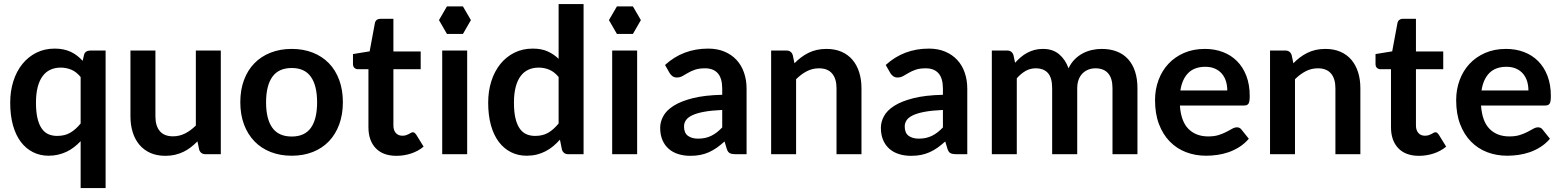

<svg xmlns="http://www.w3.org/2000/svg" viewBox="-20 -763 7728 950"><path d="M502.5 -513V167.5H379V-64.5Q363.5 -48 346.2 -34.8Q329 -21.5 309.5 -12.2Q290 -3 268 2.2Q246 7.5 220.5 7.5Q178.5 7.5 143.5 -10Q108.5 -27.5 83.2 -60.8Q58 -94 44.2 -143Q30.5 -192 30.5 -255Q30.5 -312 46 -361Q61.5 -410 90.5 -446Q119.5 -482 160 -502.2Q200.5 -522.5 251 -522.5Q275 -522.5 294.8 -518.2Q314.5 -514 331.2 -506Q348 -498 362 -487Q376 -476 389 -462L395.5 -490.5Q398 -502 406.5 -507.5Q415 -513 427 -513ZM262.5 -90.5Q301 -90.5 328 -106.5Q355 -122.5 379 -152V-382Q358 -407.5 333.2 -418Q308.5 -428.5 280 -428.5Q252 -428.5 229.2 -418Q206.5 -407.5 190.8 -386.2Q175 -365 166.5 -332.2Q158 -299.5 158 -255Q158 -210 165.2 -178.8Q172.5 -147.5 186 -127.8Q199.5 -108 219 -99.2Q238.5 -90.5 262.5 -90.5Z M749 -513V-187Q749 -140 770.8 -114.2Q792.5 -88.5 836 -88.5Q868 -88.5 896 -102.8Q924 -117 949 -142V-513H1072.5V0H997Q973 0 965.5 -22.5L957 -63.5Q941 -47.5 924 -34.2Q907 -21 887.8 -11.8Q868.5 -2.5 846.2 2.8Q824 8 798.5 8Q756.5 8 724.2 -6.2Q692 -20.5 670 -46.5Q648 -72.5 636.8 -108.2Q625.5 -144 625.5 -187V-513Z M1423.5 -521Q1481 -521 1527.8 -502.5Q1574.5 -484 1607.5 -450Q1640.5 -416 1658.5 -367Q1676.5 -318 1676.5 -257.5Q1676.5 -196.5 1658.5 -147.5Q1640.5 -98.5 1607.5 -64Q1574.5 -29.5 1527.8 -11Q1481 7.5 1423.5 7.5Q1366 7.5 1319 -11Q1272 -29.5 1238.8 -64Q1205.5 -98.5 1187.2 -147.5Q1169 -196.5 1169 -257.5Q1169 -318 1187.2 -367Q1205.5 -416 1238.8 -450Q1272 -484 1319 -502.5Q1366 -521 1423.5 -521ZM1423.5 -87.5Q1487.5 -87.5 1518.2 -130.5Q1549 -173.5 1549 -256.5Q1549 -339.5 1518.2 -383Q1487.5 -426.5 1423.5 -426.5Q1358.5 -426.5 1327.5 -382.8Q1296.5 -339 1296.5 -256.5Q1296.5 -174 1327.5 -130.8Q1358.5 -87.5 1423.5 -87.5Z M1941.5 8Q1875 8 1839 -29.8Q1803 -67.5 1803 -134V-420.5H1751Q1741 -420.5 1733.8 -427Q1726.5 -433.5 1726.5 -446.5V-495.5L1809 -509L1835 -649Q1837 -659 1844.2 -664.5Q1851.5 -670 1862.5 -670H1926.5V-508.5H2061.5V-420.5H1926.5V-142.5Q1926.5 -118.5 1938.5 -105Q1950.5 -91.5 1970.5 -91.5Q1982 -91.5 1989.8 -94.2Q1997.5 -97 2003.2 -100Q2009 -103 2013.5 -105.8Q2018 -108.5 2022.5 -108.5Q2028 -108.5 2031.5 -105.8Q2035 -103 2039 -97.5L2076 -37.5Q2049 -15 2014 -3.5Q1979 8 1941.5 8Z M2291.5 -513V0H2168V-513ZM2310 -663.5 2270.5 -731.5H2191.5L2152 -663.5L2191.5 -595H2270.5Z M2792 0Q2768 0 2760.5 -22.5L2750.5 -72Q2734.5 -54 2717 -39.5Q2699.5 -25 2679.2 -14.5Q2659 -4 2635.8 1.8Q2612.5 7.5 2585.5 7.5Q2543.5 7.5 2508.5 -10Q2473.5 -27.5 2448.2 -60.8Q2423 -94 2409.2 -143Q2395.5 -192 2395.5 -255Q2395.5 -312 2411 -361Q2426.5 -410 2455.5 -446Q2484.5 -482 2525 -502.2Q2565.5 -522.5 2616 -522.5Q2659 -522.5 2689.5 -508.8Q2720 -495 2744 -472V-743H2867.5V0ZM2627.5 -90.5Q2666 -90.5 2693 -106.5Q2720 -122.5 2744 -152V-382Q2723 -407.5 2698.2 -418Q2673.5 -428.5 2645 -428.5Q2617 -428.5 2594.2 -418Q2571.5 -407.5 2555.8 -386.2Q2540 -365 2531.5 -332.2Q2523 -299.5 2523 -255Q2523 -210 2530.2 -178.8Q2537.5 -147.5 2551 -127.8Q2564.5 -108 2584 -99.2Q2603.5 -90.5 2627.5 -90.5Z M3132.5 -513V0H3009V-513ZM3151 -663.5 3111.5 -731.5H3032.5L2993 -663.5L3032.5 -595H3111.5Z M3674 0H3618.5Q3601 0 3591 -5.2Q3581 -10.5 3576 -26.5L3565 -63Q3545.5 -45.5 3526.8 -32.2Q3508 -19 3488 -10Q3468 -1 3445.5 3.5Q3423 8 3395.5 8Q3363 8 3335.5 -0.8Q3308 -9.5 3288.2 -27Q3268.5 -44.5 3257.5 -70.5Q3246.5 -96.5 3246.5 -131Q3246.5 -160 3261.8 -188.2Q3277 -216.5 3312.5 -239.2Q3348 -262 3407 -277Q3466 -292 3553.5 -294V-324Q3553.5 -375.5 3531.8 -400.2Q3510 -425 3468.5 -425Q3438.5 -425 3418.5 -418Q3398.5 -411 3383.8 -402.2Q3369 -393.5 3356.5 -386.5Q3344 -379.5 3329 -379.5Q3316.5 -379.5 3307.5 -386Q3298.5 -392.5 3293 -402L3270.5 -441.5Q3359 -522.5 3484 -522.5Q3529 -522.5 3564.2 -507.8Q3599.5 -493 3624 -466.8Q3648.5 -440.5 3661.2 -404Q3674 -367.5 3674 -324ZM3434 -77Q3453 -77 3469 -80.5Q3485 -84 3499.2 -91Q3513.5 -98 3526.8 -108.2Q3540 -118.5 3553.5 -132.5V-219Q3499.5 -216.5 3463.2 -209.8Q3427 -203 3405 -192.5Q3383 -182 3373.8 -168Q3364.5 -154 3364.5 -137.5Q3364.5 -105 3383.8 -91Q3403 -77 3434 -77Z M3795.5 0V-513H3871Q3895 -513 3902.5 -490.5L3911 -450Q3926.5 -466 3943.8 -479Q3961 -492 3980.2 -501.5Q3999.5 -511 4021.5 -516Q4043.5 -521 4069.5 -521Q4111.5 -521 4144 -506.8Q4176.5 -492.5 4198.2 -466.8Q4220 -441 4231.2 -405.2Q4242.5 -369.5 4242.5 -326.5V0H4119V-326.5Q4119 -373.5 4097.2 -399.2Q4075.5 -425 4032 -425Q4000 -425 3972 -410.5Q3944 -396 3919 -371V0Z M4766 0H4710.5Q4693 0 4683 -5.2Q4673 -10.5 4668 -26.5L4657 -63Q4637.5 -45.5 4618.8 -32.2Q4600 -19 4580 -10Q4560 -1 4537.5 3.5Q4515 8 4487.5 8Q4455 8 4427.5 -0.8Q4400 -9.5 4380.2 -27Q4360.5 -44.5 4349.5 -70.5Q4338.5 -96.5 4338.5 -131Q4338.5 -160 4353.8 -188.2Q4369 -216.5 4404.5 -239.2Q4440 -262 4499 -277Q4558 -292 4645.5 -294V-324Q4645.5 -375.5 4623.8 -400.2Q4602 -425 4560.5 -425Q4530.5 -425 4510.5 -418Q4490.5 -411 4475.8 -402.2Q4461 -393.5 4448.5 -386.5Q4436 -379.5 4421 -379.5Q4408.5 -379.5 4399.5 -386Q4390.5 -392.5 4385 -402L4362.5 -441.5Q4451 -522.5 4576 -522.5Q4621 -522.5 4656.2 -507.8Q4691.5 -493 4716 -466.8Q4740.5 -440.5 4753.2 -404Q4766 -367.5 4766 -324ZM4526 -77Q4545 -77 4561 -80.5Q4577 -84 4591.2 -91Q4605.5 -98 4618.8 -108.2Q4632 -118.5 4645.5 -132.5V-219Q4591.5 -216.5 4555.2 -209.8Q4519 -203 4497 -192.5Q4475 -182 4465.8 -168Q4456.5 -154 4456.5 -137.5Q4456.5 -105 4475.8 -91Q4495 -77 4526 -77Z M4887.5 0V-513H4963Q4987 -513 4994.5 -490.5L5002.5 -452.5Q5016 -467.5 5030.8 -480Q5045.5 -492.5 5062.2 -501.5Q5079 -510.5 5098.2 -515.8Q5117.5 -521 5140.5 -521Q5189 -521 5220.2 -494.8Q5251.5 -468.5 5267 -425Q5279 -450.5 5297 -468.8Q5315 -487 5336.5 -498.5Q5358 -510 5382.2 -515.5Q5406.5 -521 5431 -521Q5473.5 -521 5506.5 -508Q5539.5 -495 5562 -470Q5584.5 -445 5596.2 -409Q5608 -373 5608 -326.5V0H5484.5V-326.5Q5484.5 -375.5 5463 -400.2Q5441.5 -425 5400 -425Q5381 -425 5364.8 -418.5Q5348.5 -412 5336.2 -399.8Q5324 -387.5 5317 -369Q5310 -350.5 5310 -326.5V0H5186V-326.5Q5186 -378 5165.2 -401.5Q5144.5 -425 5104 -425Q5077.5 -425 5054.2 -411.8Q5031 -398.5 5011 -375.5V0Z M5941.5 -521Q5990 -521 6030.8 -505.5Q6071.5 -490 6101 -460.2Q6130.5 -430.5 6147 -387.2Q6163.5 -344 6163.5 -288.5Q6163.5 -274.5 6162.2 -265.2Q6161 -256 6157.8 -250.8Q6154.5 -245.5 6149 -243.2Q6143.5 -241 6135 -241H5818Q5823.5 -162 5860.5 -125Q5897.5 -88 5958.5 -88Q5988.5 -88 6010.2 -95Q6032 -102 6048.2 -110.5Q6064.5 -119 6076.8 -126Q6089 -133 6100.5 -133Q6108 -133 6113.5 -130Q6119 -127 6123 -121.5L6159 -76.5Q6138.5 -52.5 6113 -36.2Q6087.5 -20 6059.8 -10.2Q6032 -0.5 6003.2 3.5Q5974.5 7.5 5947.5 7.5Q5894 7.5 5848 -10.2Q5802 -28 5768 -62.8Q5734 -97.5 5714.5 -148.8Q5695 -200 5695 -267.5Q5695 -320 5712 -366.2Q5729 -412.5 5760.8 -446.8Q5792.5 -481 5838.2 -501Q5884 -521 5941.5 -521ZM5944 -432.5Q5890 -432.5 5859.5 -402Q5829 -371.5 5820.5 -315.5H6052.5Q6052.5 -339.5 6046 -360.8Q6039.5 -382 6026 -398Q6012.5 -414 5992 -423.2Q5971.5 -432.5 5944 -432.5Z M6264 0V-513H6339.5Q6363.5 -513 6371 -490.5L6379.5 -450Q6395 -466 6412.2 -479Q6429.5 -492 6448.8 -501.5Q6468 -511 6490 -516Q6512 -521 6538 -521Q6580 -521 6612.5 -506.8Q6645 -492.5 6666.8 -466.8Q6688.5 -441 6699.8 -405.2Q6711 -369.5 6711 -326.5V0H6587.5V-326.5Q6587.5 -373.5 6565.8 -399.2Q6544 -425 6500.5 -425Q6468.5 -425 6440.5 -410.5Q6412.5 -396 6387.5 -371V0Z M7001 8Q6934.5 8 6898.5 -29.8Q6862.5 -67.5 6862.5 -134V-420.5H6810.5Q6800.5 -420.5 6793.2 -427Q6786 -433.5 6786 -446.5V-495.5L6868.5 -509L6894.5 -649Q6896.5 -659 6903.8 -664.5Q6911 -670 6922 -670H6986V-508.5H7121V-420.5H6986V-142.5Q6986 -118.5 6998 -105Q7010 -91.5 7030 -91.5Q7041.5 -91.5 7049.2 -94.2Q7057 -97 7062.8 -100Q7068.5 -103 7073 -105.8Q7077.5 -108.5 7082 -108.5Q7087.5 -108.5 7091 -105.8Q7094.5 -103 7098.5 -97.5L7135.5 -37.5Q7108.5 -15 7073.5 -3.5Q7038.5 8 7001 8Z M7431.5 -521Q7480 -521 7520.8 -505.5Q7561.5 -490 7591 -460.2Q7620.5 -430.5 7637 -387.2Q7653.5 -344 7653.5 -288.5Q7653.5 -274.5 7652.2 -265.2Q7651 -256 7647.8 -250.8Q7644.5 -245.5 7639 -243.2Q7633.5 -241 7625 -241H7308Q7313.5 -162 7350.5 -125Q7387.5 -88 7448.5 -88Q7478.5 -88 7500.2 -95Q7522 -102 7538.2 -110.5Q7554.5 -119 7566.8 -126Q7579 -133 7590.5 -133Q7598 -133 7603.5 -130Q7609 -127 7613 -121.5L7649 -76.5Q7628.5 -52.5 7603 -36.2Q7577.5 -20 7549.8 -10.2Q7522 -0.5 7493.2 3.5Q7464.5 7.5 7437.5 7.5Q7384 7.5 7338 -10.2Q7292 -28 7258 -62.8Q7224 -97.5 7204.5 -148.8Q7185 -200 7185 -267.5Q7185 -320 7202 -366.2Q7219 -412.5 7250.8 -446.8Q7282.5 -481 7328.2 -501Q7374 -521 7431.5 -521ZM7434 -432.5Q7380 -432.5 7349.5 -402Q7319 -371.5 7310.5 -315.5H7542.5Q7542.5 -339.5 7536 -360.8Q7529.5 -382 7516 -398Q7502.5 -414 7482 -423.2Q7461.5 -432.5 7434 -432.5Z"/></svg>

Font: LatoHex
Style: Bold
Weight: 700
Designer: Lukasz Dziedzic
Foundry: tyPoland Lukasz Dziedzic
Version: Version 1.104; Western+Polish opensource